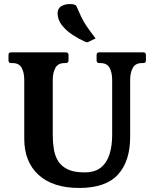

<svg xmlns="http://www.w3.org/2000/svg" viewBox="-20 -919 751 950"><path d="M689 -660Q702 -660 702 -647V-620Q702 -607 689 -607H683Q650 -607 637 -583Q624 -559 624 -524V-242Q624 -121 563.5 -55Q503 11 371.9 11Q242 11 171 -53.5Q100 -118 100 -233V-524Q100 -559 87.5 -583Q75 -607 41 -607H35Q22 -607 22 -620V-647Q22 -660 35 -660H305Q319 -660 319 -647V-620Q319 -607 305 -607H300Q267 -607 254 -583Q241 -559 241 -524V-251Q241 -214 246.5 -180.5Q252 -147 268 -121.5Q284 -96 315.1 -81Q346.3 -66 398 -66Q449 -66 479 -90Q509 -114 522 -156Q535 -198 535 -251V-524Q535 -559 522.5 -583Q510 -607 476 -607H471Q458 -607 458 -620V-647Q458 -660 471 -660ZM453 -729 420 -713Q415 -710 411 -710Q407 -710 403.5 -712Q400 -714 396 -715Q369 -727 338.5 -747Q308 -767 286.5 -794Q265 -821 265 -854Q265 -877 283 -888Q301 -899 326 -899Q335 -899 345 -897Q355 -895 359 -887Q371 -859 381.5 -836.5Q392 -814 408.5 -789.5Q425 -765 453 -729Z"/></svg>

Font: Young Serif Light
Style: Regular
Weight: 300
Designer: Bastien Sozeau
Foundry: NBR — Bastien Sozeau
Version: Version 5.001